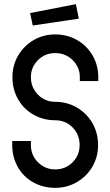

<svg xmlns="http://www.w3.org/2000/svg" viewBox="-20 -889 532 926"><path d="M39 -190V-209H129V-190Q129 -140 163.5 -106Q198 -72 246 -72Q296 -72 330 -106Q364 -140 364 -190Q364 -240 330 -274.5Q296 -309 246 -309Q189 -309 141.5 -336Q94 -363 67 -410.5Q40 -458 40 -517Q40 -574 67.5 -621Q95 -668 142 -695.5Q189 -723 246 -723Q304 -723 351.5 -696Q399 -669 426.5 -621.5Q454 -574 454 -517V-498H365V-517Q365 -565 330.5 -599Q296 -633 246 -633Q197 -633 163 -599Q129 -565 129 -517Q129 -467 163 -432.5Q197 -398 246 -398Q303 -398 350.5 -370.5Q398 -343 425.5 -295.5Q453 -248 453 -189Q453 -132 425.5 -85Q398 -38 350.5 -10.5Q303 17 246 17Q188 17 140.5 -9.5Q93 -36 66 -83.5Q39 -131 39 -190ZM125 -826 346 -869 360 -799 138 -766Z"/></svg>

Font: Lineal
Style: Regular
Weight: 400
Designer: Created by Frank Adebiaye with contributions from Anton Moglia & Ariel Martín Pérez
Created by Frank ADEBIAYE with FontF
Foundry: Velvetyne Type Foundry
Version: Version 2.000